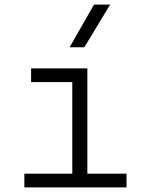

<svg xmlns="http://www.w3.org/2000/svg" viewBox="-20 -815 626 835"><path d="M85.9 0H530.3V-59.6H359.9V-517.6H115.2V-458H294.4V-59.6H85.9ZM282.7 -609.4H346.7L459 -794.9H388.7Z"/></svg>

Font: Cascadia Mono NF Light
Style: Regular
Weight: 300
Monospace: yes
Designer: Aaron Bell
Foundry: Saja Typeworks
Version: Version 2404.023